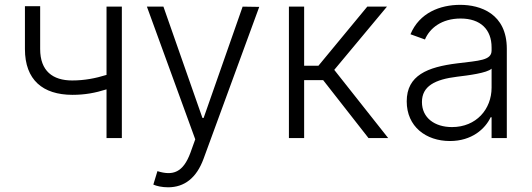

<svg xmlns="http://www.w3.org/2000/svg" viewBox="-20 -573 2208 797"><path d="M485.8 -545.5H422.2V-262.1C376.4 -247.9 331 -239 279.5 -239C198.9 -239 146.7 -278.4 146.7 -369.3V-547.2H83.5V-369.3C83.5 -241.1 157.7 -179.7 280.2 -179.3C332 -179.3 374.6 -187.1 422.2 -202.1V0H485.8Z M677.6 204.5C745.7 204.5 795.8 165.5 824.9 86.3L1056.1 -544.4L987.2 -545.5L825.3 -83.5H820.3L658.4 -545.5H589.8L790.5 5.3L770.6 60.7C740.4 143.1 697.8 157.7 633.5 137.4L616.5 193.2C629.3 199.2 652.7 204.5 677.6 204.5Z M1179.3 0H1242.5V-240.4H1321.4L1509.6 0H1591.3L1367.5 -283L1586.3 -545.5H1504.6L1301.8 -300.1H1242.5V-545.5H1179.3Z M1847.7 12.4C1938.6 12.4 1994 -38 2016.7 -86.3H2020.6V0H2083.8V-370.4C2083.8 -516.7 1973.7 -552.9 1890.3 -552.9C1806.8 -552.9 1720.9 -519.9 1683.9 -430.8L1744 -409.1C1763.8 -456 1813.2 -496.1 1892 -496.1C1974.8 -496.1 2020.6 -450.6 2020.6 -376.1V-363.3C2020.6 -322.1 1969.5 -321.4 1877.8 -310C1754.6 -294.7 1668.3 -260.3 1668.3 -152.3C1668.3 -47.2 1748.6 12.4 1847.7 12.4ZM1856.2 -45.5C1784.8 -45.5 1731.5 -83.5 1731.5 -149.5C1731.5 -215.6 1785.5 -243.3 1877.8 -254.6C1922.6 -259.9 2002.1 -269.9 2020.6 -288V-209.2C2020.6 -119.7 1957 -45.5 1856.2 -45.5Z"/></svg>

Font: Karasuma Gothic
Style: Light
Weight: 300
Designer: Rasmus Andersson / Ryoko Nishizuka
Foundry: rsms
Version: Version 1.00